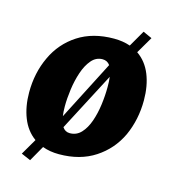

<svg xmlns="http://www.w3.org/2000/svg" viewBox="-105 -716 787 872"><g transform="rotate(15 288.5 -280.5)"><path d="M116 68 72 49 116 -26.5Q73.5 -57 52.8 -109.8Q32 -162.5 32 -229Q32 -320.5 68 -397Q103.5 -473.5 173.2 -518.8Q243 -564 342 -564Q384 -564 418.5 -552L463 -629L505 -610L459 -531.5Q502.5 -501.5 523.8 -448.8Q545 -396 545 -328Q545 -237.5 510 -160Q474 -83.5 404 -37.8Q334 8 235 8Q192 8 157.5 -5ZM205 -209Q205 -183.5 208 -163.5L351 -442Q338 -460 316 -460Q285.5 -460 264.2 -435.2Q243 -410.5 230 -372Q217 -333.5 211 -290Q205 -246.5 205 -209ZM258 -97Q289.5 -97 311 -120Q332.5 -143 345.5 -180Q358.5 -217 364.2 -260.2Q370 -303.5 370 -344Q370 -356.5 369.5 -368.5Q369 -380.5 367.5 -391.5L223.5 -116Q236 -97 258 -97Z"/></g></svg>

Font: Merriweather Sans ExtraBold
Style: Italic
Weight: 800
Italic angle: -7.5°
Designer: Eben Sorkin
Foundry: Eben Sorkin
Version: Version 2.001; ttfautohint (v1.8.3)